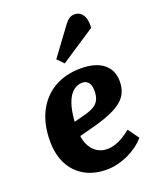

<svg xmlns="http://www.w3.org/2000/svg" viewBox="-149 -892 822 996"><g transform="rotate(-20 262.0 -393.5)"><path d="M318 -526Q398.5 -526 442.3 -491.3Q486 -456.5 486 -394.5Q486 -360 474.3 -333.5Q462.5 -307 438 -287.3Q413.5 -267.5 377.3 -251.8Q341 -236 291.5 -222L196 -197Q200 -165.5 214 -140.3Q228 -115 251.5 -100.3Q275 -85.5 305 -85.5Q327 -85.5 349 -92.3Q371 -99 393.3 -112.3Q415.5 -125.5 438 -144L481.5 -83.5Q463 -62.5 439 -44.7Q415 -27 386.3 -13.7Q357.5 -0.5 327.3 6.8Q297 14 267 14Q198 14 146.8 -14.7Q95.5 -43.5 67.5 -97.2Q39.5 -151 39.5 -225Q39.5 -318.5 74 -386Q108.5 -453.5 171 -489.8Q233.5 -526 318 -526ZM346 -393Q346 -412.5 340.8 -425.7Q335.5 -439 325.3 -446.2Q315 -453.5 299.5 -453.5Q271.5 -453.5 249 -434.5Q226.5 -415.5 212.5 -376.5Q198.5 -337.5 194 -276L260 -293.5Q288.5 -301.5 307.5 -312.8Q326.5 -324 336.3 -343.3Q346 -362.5 346 -393ZM329 -767.5Q341 -783.5 353.8 -792Q366.5 -800.5 383.5 -800.5Q412.5 -800.5 428.8 -775.5Q445 -750.5 441 -705L249.5 -578.5L215.5 -613.5Z"/></g></svg>

Font: Literata
Style: Italic
Weight: 400
Italic angle: -2°
Designer: Latin by Veronika Burian and Jose Scaglione. Greek by Irene Vlachou. Cyrillic by Vera Evstafieva
Foundry: TypeTogether
Version: Version 3.103;gftools[0.9.29]